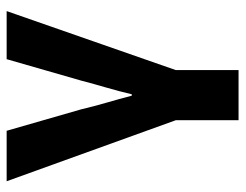

<svg xmlns="http://www.w3.org/2000/svg" viewBox="-98 -438 720 563"><g transform="rotate(-90 261.5 -156.0)"><path d="M191 184V0L12 -496H160L223 -277Q232 -239 242.5 -203Q253 -167 263 -129H267Q276 -167 286.5 -203Q297 -239 307 -277L370 -496H511L338 0V184Z"/></g></svg>

Font: Font
Style: ¶
Weight: 700
Designer: Paul D. Hunt
Foundry: Adobe Systems Incorporated
Version: Version 3.000